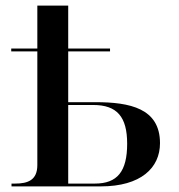

<svg xmlns="http://www.w3.org/2000/svg" viewBox="-20 -664 637 684"><path d="M21 0H339C482 0 550 -66 550 -154C550 -278 443 -300 320 -300H223V-481H372V-491H223V-644H113V-491H20V-481H113V-76C113 -22 79 -10 34 -10H21ZM318 -10H223V-290H312C397 -290 433 -248 433 -152C433 -53 398 -10 318 -10Z"/></svg>

Font: Noto Serif Display Medium
Style: Regular
Weight: 500
Designer: Monotype Design Team
Foundry: Monotype Imaging Inc.
Version: Version 2.009